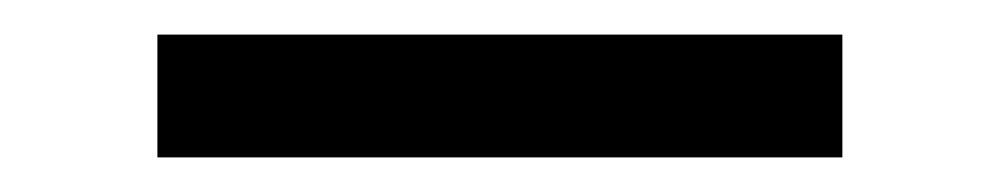

<svg xmlns="http://www.w3.org/2000/svg" viewBox="-20 -363 579 111"><path d="M71 -272V-343H467V-272Z"/></svg>

Font: DM Sans 10pt
Style: Regular
Weight: 400
Version: Version 4.004;gftools[0.9.30]